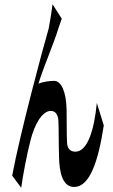

<svg xmlns="http://www.w3.org/2000/svg" viewBox="-20 -832 540 914"><path d="M274 -743 230 -812C224 -763 217 -725 212 -697C184 -602 75 -195 38 4L81 62C88 7 109 -101 124 -159C144 -241 181 -304 222 -304C244 -304 257 -286 258 -256C260 -223 259 -139 261 -88C262 -8 279 58 333 58C405 58 447 -57 474 -235L441 -342C428 -208 395 -110 339 -110C317 -110 300 -122 299 -155C297 -193 298 -275 297 -311C295 -397 271 -447 238 -447C214 -447 188 -443 163 -434C189 -518 236 -624 258 -697Z"/></svg>

Font: 寒蝉无机体 CompactMedium
Style: Regular
Weight: 500
Width: 3
Designer: ChillTanhei {Warren2060}; 
Source Han Sans {Ryoko NISHIZUKA 西塚涼子 (kana, bopomofo & ideographs); Paul D. Hunt (Latin, Gre
Foundry: ChillType&Adobe
Version: Version 1.000;Glyphs 3.1.1 (3135)